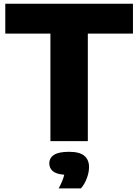

<svg xmlns="http://www.w3.org/2000/svg" viewBox="-20 -760 744 1034"><path d="M251.5 0V-579H8.5V-740H696V-579H453V0ZM296 254.5Q319.5 211 326 181Q282 177.5 263.8 161.2Q245.5 145 245.5 120Q245.5 90.5 270.8 74Q296 57.5 352 57.5Q409 57.5 434.2 79Q459.5 100.5 459.5 139.5Q459.5 168.5 447.5 200.2Q435.5 232 416 254.5Z"/></svg>

Font: Encode Sans SmExp XBd
Style: Regular
Weight: 800
Width: 6
Designer: Multiple Designers
Foundry: Impallari Type
Version: Version 3.002; ttfautohint (v1.8.3) -l 8 -r 50 -G 200 -x 14 